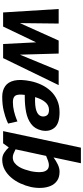

<svg xmlns="http://www.w3.org/2000/svg" viewBox="470 -1210 748 1728"><g transform="rotate(90 844.0 -346.0)"><path d="M192 -500 188 -151 345 -500H462L472 -151L616 -500H746L503 0H376L361 -297L219 0H92L61 -500Z M969 -413Q928 -413 899.5 -379.5Q871 -346 854 -288Q1012 -281 1027 -347Q1032 -372 1019.5 -392.5Q1007 -413 969 -413ZM1073 -129 1092 -45Q1092 -45 1062 -32Q1032 -19 977.5 -5.5Q923 8 851 8Q795 8 756.5 -18Q718 -44 705 -101Q692 -158 711 -250Q721 -298 742.5 -344Q764 -390 798 -427Q832 -464 880 -486Q928 -508 990 -508Q1092 -508 1130 -462Q1168 -416 1154 -347Q1140 -285 1095.5 -252Q1051 -219 988.5 -207Q926 -195 857 -195H834Q826 -132 841 -110Q856 -88 898 -88Q941 -88 981 -98Q1021 -108 1047 -118.5Q1073 -129 1073 -129Z M1521 -250Q1526 -274 1528.5 -302Q1531 -330 1527 -355Q1523 -380 1508.5 -396Q1494 -412 1465 -412Q1450 -412 1427.5 -404.5Q1405 -397 1383 -387L1324 -112Q1343 -102 1361.5 -94.5Q1380 -87 1396 -87Q1425 -87 1446 -103Q1467 -119 1482 -144Q1497 -169 1506 -197.5Q1515 -226 1521 -250ZM1449 -700 1397 -454Q1427 -476 1460 -492Q1493 -508 1525 -508Q1575 -508 1606.5 -486Q1638 -464 1653.5 -427Q1669 -390 1671 -344Q1673 -298 1663 -250Q1652 -202 1631 -156Q1610 -110 1578.5 -73Q1547 -36 1506.5 -14Q1466 8 1416 8Q1383 8 1355.5 -9.5Q1328 -27 1307 -51L1270 0H1160L1175 -70L1309 -700Z"/></g></svg>

Font: Epunda Sans
Style: Bold Italic
Weight: 700
Italic angle: -12.0243°
Designer: Simon Atzbach
Foundry: typofactur
Version: Version 2.204; ttfautohint (v1.8.4.7-5d5b)